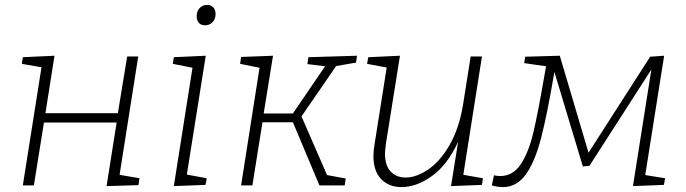

<svg xmlns="http://www.w3.org/2000/svg" viewBox="-20 -755 2796 782"><path d="M543 -525 467 -43 548 -29 544 -1 414 3 455 -256H159L118 0H73L149 -481L69 -495L73 -522L202 -528L165 -294H460L498 -525Z M818 -528 741 -44 822 -29 817 -2 688 3 764 -479 684 -495 688 -522ZM781 -689Q781 -709 793 -722Q805 -735 824 -735Q839 -735 848.5 -725Q858 -715 858 -698Q858 -678 846 -665Q834 -652 815 -652Q799 -652 790 -662Q781 -672 781 -689Z M1430 -500 1349 -486 1208 -281 1312 -42 1388 -28 1384 0H1281L1173 -257H1049L1008 0H962L1037 -479L958 -495L962 -523L1092 -528L1054 -293H1173L1304 -485L1232 -494L1236 -522L1434 -528Z M1867 -43 1947 -29 1943 -2 1817 3 1846 -178Q1803 -84 1740 -38.5Q1677 7 1615 7Q1564 7 1532.5 -25.5Q1501 -58 1501 -119Q1501 -143 1505 -164L1555 -480L1475 -495L1480 -522L1609 -528L1552 -171Q1548 -141 1548 -130Q1548 -81 1571 -56.5Q1594 -32 1632 -32Q1676 -32 1724.5 -65Q1773 -98 1811.5 -165Q1850 -232 1866 -329L1897 -525H1943Z M2608 -42 2689 -29 2684 -2 2558 3 2633 -472 2381 -80 2354 -77 2238 -462Q2209 -290 2184 -193.5Q2159 -97 2122 -45Q2085 7 2028 7Q2005 7 1983 0L1992 -41Q2005 -38 2017 -38Q2069 -38 2101 -86Q2133 -134 2152 -214Q2171 -294 2198 -451L2204 -485L2115 -498L2119 -524L2260 -528L2377 -133L2628 -524L2685 -528Z"/></svg>

Font: Bitter Pro Light
Style: Italic
Weight: 300
Italic angle: -9°
Designer: Sol Matas, and Bitter project Authors
Foundry: Sol Matas
Version: Version 1.010